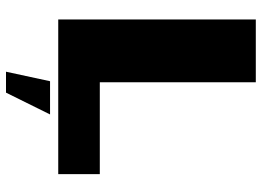

<svg xmlns="http://www.w3.org/2000/svg" viewBox="-139 -576 894 656"><g transform="rotate(90 308.0 -248.0)"><path d="M46.5 0H575V-142H261V-675H46.5ZM225 178.5H296.5L371 28H257.5Z"/></g></svg>

Font: Anybody SemiExpanded ExtraBold
Style: Regular
Weight: 800
Width: 6
Version: Version 1.113;gftools[0.9.25]